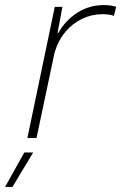

<svg xmlns="http://www.w3.org/2000/svg" viewBox="-77 -544 478 757"><path d="M31 0 139 -517H169L150 -414H153Q181 -464 228 -494Q275 -524 332 -524Q348 -524 361 -522Q374 -520 381 -517L372 -481Q365 -485 352.5 -486.5Q340 -488 327 -488Q285 -488 247 -470Q209 -452 180.5 -418Q152 -384 138 -336L67 0ZM-57 193 19 57H54L-28 193Z"/></svg>

Font: Mona Sans ExtraLight
Style: Italic
Weight: 200
Italic angle: -11.6951°
Designer: Deni Anggara
Foundry: GitHub
Version: Version 2.000